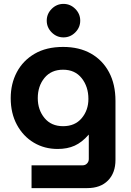

<svg xmlns="http://www.w3.org/2000/svg" viewBox="-20 -763 673 986"><path d="M142 203V86H404Q418 86 427 76.5Q436 67 436 54V-71H435Q401 -32 363.5 -15Q326 2 276 2Q208 2 153.5 -30.5Q99 -63 67 -122Q35 -181 35 -259Q35 -333 66.5 -392.5Q98 -452 158 -487Q218 -522 304 -522Q387 -522 447 -488Q507 -454 540 -392Q573 -330 573 -245V58Q573 125 534.5 164Q496 203 428 203ZM304 -115Q365 -115 399.5 -156Q434 -197 434 -255Q434 -318 399.5 -361.5Q365 -405 304 -405Q243 -405 208.5 -363Q174 -321 174 -259Q174 -199 208.5 -157Q243 -115 304 -115ZM306 -571Q271 -571 245.5 -596.5Q220 -622 220 -657Q220 -692 245.5 -717.5Q271 -743 306 -743Q341 -743 366.5 -717.5Q392 -692 392 -657Q392 -622 366.5 -596.5Q341 -571 306 -571Z"/></svg>

Font: MuseoModerno SemiBold
Style: Regular
Weight: 600
Designer: Pablo Cosgaya, Héctor Gatti, Marcela Romero, and the Authors of The MuseoModerno Project.
Foundry: Omnibus-Type Team
Version: Version 1.001